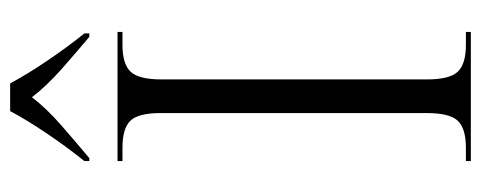

<svg xmlns="http://www.w3.org/2000/svg" viewBox="-312 -660 971 388"><g transform="rotate(-90 174.0 -465.5)"><path d="M43 0V-10H70Q109 -10 124.5 -26.5Q140 -43 140 -89V-627Q140 -672 124.5 -688Q109 -704 70 -704H43V-714H304V-704H278Q239 -704 223.5 -687.5Q208 -671 208 -625V-89Q208 -43 223.5 -26.5Q239 -10 278 -10H304V0ZM43 -781Q69 -813 97.5 -855Q126 -897 144 -931H200Q218 -897 246.5 -855Q275 -813 301 -781V-771H294Q263 -797 229 -827Q195 -857 172 -887Q149 -857 114.5 -827Q80 -797 49 -771H43Z"/></g></svg>

Font: Noto Serif Display Light
Style: Regular
Weight: 300
Designer: Monotype Design Team
Foundry: Monotype Imaging Inc.
Version: Version 2.009